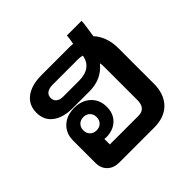

<svg xmlns="http://www.w3.org/2000/svg" viewBox="-153 -762 917 917"><g transform="rotate(-45 305.5 -303.0)"><path d="M543 -390V-150Q543 -80 504.5 -40Q466 0 395 0H160Q123 0 100.5 -21.5Q78 -43 78 -79V-230Q78 -278 109.5 -307.5Q141 -337 192 -337Q243 -337 274.5 -307.5Q306 -278 306 -230Q306 -184 277 -156.5Q248 -129 200 -129Q193 -129 189 -130V-93H382Q432 -93 432 -150V-372Q432 -392 430 -399H428Q381 -341 299 -341H187Q122 -341 85 -369Q48 -397 48 -448Q48 -500 86.5 -529Q125 -558 193 -558H383Q398 -558 405 -557Q409 -581 410 -586L412 -606H511L509 -582Q503 -537 499 -514Q520 -492 531.5 -460Q543 -428 543 -390ZM398 -484Q386 -488 373 -488H198Q173 -488 159.5 -478Q146 -468 146 -450Q146 -432 158.5 -422Q171 -412 193 -412H299Q385 -412 398 -484ZM147 -230Q147 -210 159.5 -197.5Q172 -185 192 -185Q212 -185 224.5 -197.5Q237 -210 237 -230Q237 -250 224.5 -262.5Q212 -275 192 -275Q172 -275 159.5 -262.5Q147 -250 147 -230Z"/></g></svg>

Font: Bai Jamjuree SemiBold
Style: Regular
Weight: 600
Version: Version 1.000; ttfautohint (v1.6)